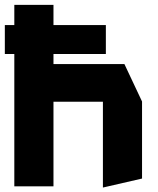

<svg xmlns="http://www.w3.org/2000/svg" viewBox="-20 -790 670 814"><path d="M0.5 -561V-683.8H428.8V-561ZM40.7 0V-769.5H206.7V0ZM416.3 4.9V-358.7H582.2V-33L417.3 4.9ZM206.7 -358.7V-518.5H507.4L582.2 -359.7V-358.7Z"/></svg>

Font: Foldit Thin
Style: Regular
Weight: 100
Designer: Sophia Tai
Foundry: Sophia Tai
Version: Version 1.003